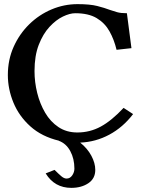

<svg xmlns="http://www.w3.org/2000/svg" viewBox="-20 -678 684 929"><path d="M201 161 244 144Q263 163 276.5 174.5Q290 186 302 186Q319 186 329.5 170.5Q340 155 340 138Q340 90 320 53Q300 16 264 3H266Q182 -17 127 -66.5Q72 -116 45 -181.5Q18 -247 18 -315Q18 -389 46 -451.5Q74 -514 121.5 -560.5Q169 -607 229.5 -632.5Q290 -658 355 -658Q415 -658 450.5 -649Q486 -640 512 -630Q529 -624 547 -619Q565 -614 594 -614L616 -445L544 -437Q532 -487 509.5 -527Q487 -567 447.5 -590.5Q408 -614 344 -614Q318 -614 284.5 -598Q251 -582 219.5 -548Q188 -514 167.5 -461Q147 -408 147 -334Q147 -281 160 -228.5Q173 -176 198.5 -132.5Q224 -89 263 -63Q302 -37 354 -37Q415 -37 467.5 -65.5Q520 -94 578 -156L624 -126Q575 -62 509 -26.5Q443 9 368 12Q403 40 422 75.5Q441 111 441 144Q441 186 407.5 208.5Q374 231 325 231Q244 231 201 161Z"/></svg>

Font: Libertinus Serif SemiBold
Style: Regular
Weight: 600
Designer: Philipp H. Poll, Khaled Hosny
Foundry: Caleb Maclennan
Version: Version 7.051;RELEASE